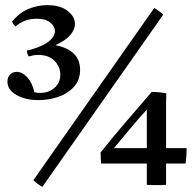

<svg xmlns="http://www.w3.org/2000/svg" viewBox="-20 -719 762 748"><path d="M85 -522 105 -527Q151 -541 172.5 -559.5Q194 -578 194 -598Q194 -616 176 -631Q158 -646 123 -646Q74 -646 41 -616Q35 -621 32 -625.5Q29 -630 27 -635Q56 -670 91.5 -684.5Q127 -699 163 -699Q215 -699 243.5 -676.5Q272 -654 272 -626Q272 -604 253.5 -582.5Q235 -561 196 -543Q292 -524 292 -447Q292 -406 267 -379.5Q242 -353 205 -341Q168 -329 130 -329Q79 -329 44 -349Q9 -369 9 -401Q9 -418 19 -428.5Q29 -439 45 -439Q66 -439 85.5 -418.5Q105 -398 114 -360Q120 -358 126.5 -357.5Q133 -357 137 -357Q169 -357 192 -376.5Q215 -396 215 -428Q215 -458 193 -481.5Q171 -505 128 -505Q116 -505 108 -503Q100 -501 92 -499Q85 -509 85 -522ZM616 -662 145 9Q127 -1 110 -17L581 -688Q590 -682 599 -676Q608 -670 616 -662ZM589 2Q581 2 570.5 2Q560 2 552 1V-82H374Q373 -91 372.5 -104Q372 -117 372 -125Q421 -187 470 -243.5Q519 -300 571 -361Q603 -361 628 -355Q627 -332 627 -320Q627 -308 627 -299V-142H707Q707 -126 706 -111Q705 -96 703 -82H627V1Q618 2 608.5 2Q599 2 589 2ZM552 -142V-292Q518 -255 486.5 -217Q455 -179 424 -142Z"/></svg>

Font: Tiro Devanagari Marathi
Style: Regular
Weight: 400
Designer: Devanagari: John Hudson & Fiona Ross. Latin: John Hudson.
Foundry: Tiro Typeworks Ltd.
Version: Version 1.52